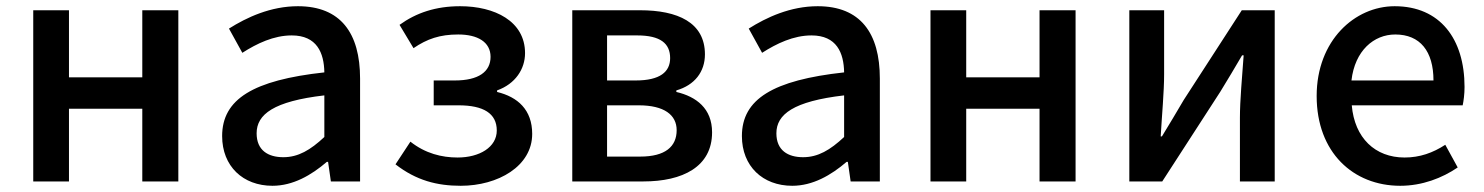

<svg xmlns="http://www.w3.org/2000/svg" viewBox="-20 -584 4776 618"><path d="M87 0H202V-234H438V0H554V-551H438V-335H202V-551H87Z M857 14C923 14 982 -20 1032 -63H1036L1045 0H1139V-331C1139 -478 1076 -564 939 -564C851 -564 774 -528 717 -492L760 -414C807 -444 861 -470 919 -470C1000 -470 1023 -414 1024 -351C795 -326 695 -265 695 -146C695 -49 762 14 857 14ZM892 -78C843 -78 806 -100 806 -155C806 -216 861 -258 1024 -277V-143C979 -101 940 -78 892 -78Z M1463 14C1583 14 1693 -49 1693 -153C1693 -231 1646 -272 1580 -288V-293C1639 -314 1670 -362 1670 -413C1670 -516 1572 -564 1461 -564C1383 -564 1320 -543 1266 -504L1311 -429C1355 -459 1396 -473 1455 -473C1517 -473 1559 -449 1559 -401C1559 -353 1520 -325 1444 -325H1376V-245H1456C1536 -245 1579 -219 1579 -164C1579 -110 1523 -77 1453 -77C1402 -77 1349 -90 1301 -128L1253 -55C1320 -3 1387 14 1463 14Z M1822 0H2051C2177 0 2272 -47 2272 -158C2272 -235 2221 -273 2157 -288V-293C2216 -310 2249 -353 2249 -409C2249 -512 2161 -551 2040 -551H1822ZM1934 -325V-470H2031C2106 -470 2137 -444 2137 -397C2137 -353 2105 -325 2026 -325ZM1934 -80V-245H2036C2118 -245 2158 -214 2158 -165C2158 -112 2121 -80 2041 -80Z M2530 14C2596 14 2655 -20 2705 -63H2709L2718 0H2812V-331C2812 -478 2749 -564 2612 -564C2524 -564 2447 -528 2390 -492L2433 -414C2480 -444 2534 -470 2592 -470C2673 -470 2696 -414 2697 -351C2468 -326 2368 -265 2368 -146C2368 -49 2435 14 2530 14ZM2565 -78C2516 -78 2479 -100 2479 -155C2479 -216 2534 -258 2697 -277V-143C2652 -101 2613 -78 2565 -78Z M2975 0H3090V-234H3326V0H3442V-551H3326V-335H3090V-551H2975Z M3615 0H3721L3908 -289C3928 -321 3958 -372 3978 -406H3983C3978 -335 3971 -262 3971 -205V0H4083V-551H3977L3790 -262C3771 -229 3740 -178 3720 -145H3716C3720 -215 3727 -288 3727 -345V-551H3615Z M4487 14C4558 14 4622 -11 4672 -45L4632 -118C4592 -92 4550 -77 4501 -77C4406 -77 4340 -140 4331 -245H4688C4691 -259 4694 -281 4694 -304C4694 -459 4615 -564 4469 -564C4341 -564 4218 -454 4218 -275C4218 -93 4336 14 4487 14ZM4330 -325C4341 -421 4402 -473 4471 -473C4551 -473 4594 -419 4594 -325Z"/></svg>

Font: GenYoGothic2 TW M
Style: Regular
Weight: 500
Version: Version 2.100;PS 2.1;hotconv 16.6.51;makeotf.lib2.5.65220 DE